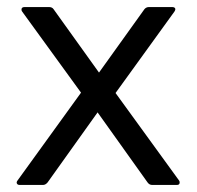

<svg xmlns="http://www.w3.org/2000/svg" viewBox="-20 -525 558 545"><path d="M36 0Q30 0 28 -4Q26 -8 30 -13L210 -262L43 -492Q41 -494 41 -498Q41 -505 50 -505H119Q128 -505 132 -499L261 -319L390 -499Q395 -505 403 -505H468Q475 -505 477 -501.5Q479 -498 475 -492L308 -261L488 -13Q490 -11 490 -7Q490 0 482 0H412Q404 0 399 -7L257 -206L115 -7Q109 0 102 0Z"/></svg>

Font: LINE Seed Sans TH App
Style: Regular
Weight: 400
Designer: Dalton Maag Ltd | Thai characters by Cadson Demak Co.,Ltd.
Foundry: Dalton Maag Ltd
Version: Version 1.003